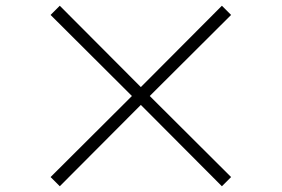

<svg xmlns="http://www.w3.org/2000/svg" viewBox="-20 -598 980 668"><path d="M156 18 188 50 470 -233 752 50 784 18 501 -264 784 -546 752 -578 470 -295 188 -578 156 -546 439 -264Z"/></svg>

Font: Old Standard
Style: Regular
Weight: 400
Designer: Alexey Kryukov <alexios@thessalonica.org.ru>
Version: Version 2.0